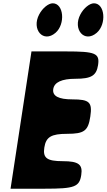

<svg xmlns="http://www.w3.org/2000/svg" viewBox="-20 -1195 647 1165"><path d="M44 -50H253C432 -50 462 -61 473 -133C483 -197 457 -217 361 -217C265 -217 239 -236 249 -300C259 -364 291 -383 387 -383C491 -383 515 -401 528 -488C541 -575 523 -592 419 -592C336 -592 297 -612 303 -654C309 -696 355 -717 438 -717C534 -717 565 -736 575 -800C586 -872 559 -883 380 -883H171ZM468 -1108C419 -1016 493 -932 567 -996C628 -1049 617 -1175 550 -1175C524 -1175 488 -1146 468 -1108ZM218 -1108C169 -1016 243 -932 317 -996C378 -1049 367 -1175 300 -1175C274 -1175 238 -1146 218 -1108Z"/></svg>

Font: Hussar Skorodowane
Style: Ky
Weight: 700
Foundry: Cannot Into Space Fonts
Version: Version 0.892